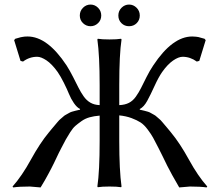

<svg xmlns="http://www.w3.org/2000/svg" viewBox="-20 -818 964 842"><path d="M344 -716.5Q330 -730 330 -750Q330 -770 344 -784Q358 -798 377 -798Q396 -798 410 -784Q424 -770 424 -750Q424 -730 410 -716.5Q396 -703 377 -703Q358 -703 344 -716.5ZM512.5 -716.5Q499 -730 499 -750Q499 -770 513 -784Q527 -798 546 -798Q565 -798 579 -784Q593 -770 593 -750Q593 -730 579.5 -716.5Q566 -703 546 -703Q526 -703 512.5 -716.5ZM249 -169Q244 -160 238 -147.5Q232 -135 227.5 -125.5Q223 -116 217 -103.5Q211 -91 205 -79.5Q199 -68 192 -55Q185 -42 176.5 -27Q168 -12 158 4Q114 0 111 0Q64 0 38 4L35 0Q76 -46 115.5 -118Q155 -190 194 -237Q197 -241 208 -254Q219 -267 221.5 -270Q224 -273 232.5 -283Q241 -293 244 -295Q247 -297 255 -304.5Q263 -312 267.5 -314Q272 -316 280 -321Q288 -326 295 -328Q302 -330 311.5 -332.5Q321 -335 331 -337V-340Q317 -347 304 -366Q291 -385 282.5 -406Q274 -427 260 -455Q246 -483 233 -502Q221 -519 208 -532.5Q195 -546 183.5 -553.5Q172 -561 162 -565Q152 -569 143 -569Q109 -569 81 -548L70 -551L42 -642L47 -648Q52 -649 59.5 -651.5Q67 -654 70 -654.5Q73 -655 78 -656Q83 -657 88 -657.5Q93 -658 101 -658Q188 -658 272 -531Q286 -509 300.5 -480.5Q315 -452 324.5 -433Q334 -414 346.5 -396Q359 -378 376 -368Q393 -358 417 -357V-445Q417 -574 407 -645L409 -648Q427 -645 460 -645Q493 -645 511 -648L513 -645Q503 -579 503 -445V-357Q528 -358 545.5 -367Q563 -376 576 -394.5Q589 -413 598.5 -432Q608 -451 622.5 -480Q637 -509 652 -531Q736 -658 823 -658Q832 -658 839.5 -657Q847 -656 850 -655.5Q853 -655 862.5 -652Q872 -649 877 -648L882 -642L854 -551L843 -548Q814 -569 781 -569Q763 -569 739 -552.5Q715 -536 691 -502Q675 -479 657.5 -440.5Q640 -402 625.5 -375.5Q611 -349 593 -340V-337Q603 -335 612.5 -332.5Q622 -330 629 -328Q636 -326 644 -321Q652 -316 656.5 -314Q661 -312 669 -304.5Q677 -297 680 -295Q683 -293 691.5 -283Q700 -273 702.5 -270Q705 -267 716 -254Q727 -241 730 -237Q769 -190 808.5 -118Q848 -46 889 0L886 4Q860 0 813 0Q810 0 766 4Q750 -23 735.5 -49.5Q721 -76 713.5 -91Q706 -106 693.5 -132Q681 -158 675 -169Q659 -200 651.5 -214Q644 -228 628 -249.5Q612 -271 596.5 -281Q581 -291 557 -300Q533 -309 503 -312V-200Q503 -71 513 0L511 3Q493 0 460 0Q427 0 409 3L407 0Q417 -67 417 -200V-311Q392 -309 372.5 -303.5Q353 -298 337 -286.5Q321 -275 310.5 -266Q300 -257 287.5 -237.5Q275 -218 268.5 -206Q262 -194 249 -169Z"/></svg>

Font: Libertinus Sans
Style: Regular
Weight: 400
Designer: Philipp H. Poll
Foundry: Khaled Hosny
Version: Version 6.1